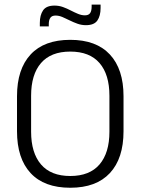

<svg xmlns="http://www.w3.org/2000/svg" viewBox="-20 -828 628 858"><path d="M294 11Q177.5 11 116.8 -54.5Q56 -120 56 -241.5V-398Q56 -519 116.8 -584.5Q177.5 -650 294 -650Q410 -650 471 -584.5Q532 -519 532 -398V-241.5Q532 -120 471 -54.5Q410 11 294 11ZM294 -41.5Q380.5 -41.5 424.8 -93.2Q469 -145 469 -239.5V-400Q469 -495 424.8 -546.2Q380.5 -597.5 294 -597.5Q207.5 -597.5 163.2 -546.2Q119 -495 119 -400V-239.5Q119 -145 163.2 -93.2Q207.5 -41.5 294 -41.5ZM364 -715.5Q344.5 -715.5 326.2 -722Q308 -728.5 291.5 -736.8Q275 -745 259.2 -751.8Q243.5 -758.5 228.5 -758.5Q212 -758.5 205 -748.5Q198 -738.5 198 -720V-710H158V-725.5Q158 -760.5 172.5 -781.8Q187 -803 223.5 -803Q243.5 -803 261.5 -796.5Q279.5 -790 296.2 -781.2Q313 -772.5 328.8 -766Q344.5 -759.5 359.5 -759.5Q376 -759.5 382.8 -769.5Q389.5 -779.5 389.5 -798V-807.5H429.5V-792Q429.5 -757 415 -736.2Q400.5 -715.5 364 -715.5Z"/></svg>

Font: Anek Malayalam Medium Light
Style: Regular
Weight: 300
Version: Version 1.003